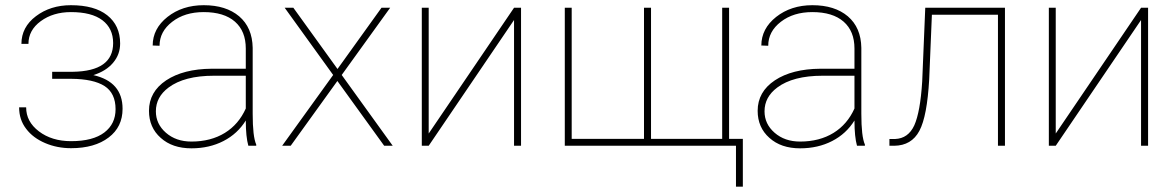

<svg xmlns="http://www.w3.org/2000/svg" viewBox="-20 -558 4498 735"><path d="M413.1 -393.1C413.1 -321.3 361.8 -284.7 258.8 -283.2C258.8 -283.2 179.7 -283.2 179.7 -283.2C179.7 -283.2 179.7 -256.3 179.7 -256.3C179.7 -256.3 253.4 -256.3 253.4 -256.3C253.4 -256.3 253.4 -256.3 253.4 -256.3C309.6 -255.9 352.1 -246.6 380.4 -228.5C408.2 -210.4 422.4 -180.7 422.4 -140.1C422.4 -140.1 422.4 -140.1 422.4 -140.1C422.4 -102.5 408.2 -72.8 379.4 -50.8C350.6 -28.8 308.1 -17.6 252 -17.6C252 -17.6 252 -17.6 252 -17.6C202.6 -17.6 161.6 -30.3 128.9 -55.2C96.2 -80.1 80.1 -110.4 80.1 -147C80.1 -147 53.2 -147 53.2 -147C53.2 -147 53.2 -147 53.2 -147C53.2 -115.7 62 -88.4 80.1 -64.9C97.7 -41.5 122.1 -23.4 152.8 -10.3C183.6 2.9 216.8 9.3 252 9.3C252 9.3 252 9.3 252 9.3C312 9.3 360.4 -4.4 396 -31.7C431.6 -58.6 449.2 -95.2 449.2 -141.6C449.2 -141.6 449.2 -141.6 449.2 -141.6C449.2 -210.4 412.1 -253.4 337.4 -270.5C337.4 -270.5 337.4 -270.5 337.4 -270.5C370.1 -280.8 395 -296.4 413.1 -317.9C431.2 -339.4 439.9 -363.8 439.9 -391.6C439.9 -391.6 439.9 -391.6 439.9 -391.6C439.9 -437.5 423.3 -473.6 390.6 -499.5C357.9 -525.4 311.5 -538.1 251.5 -538.1C251.5 -538.1 251.5 -538.1 251.5 -538.1C199.2 -538.1 154.3 -523.9 117.7 -496.1C80.6 -468.3 62 -432.6 62 -390.1C62 -390.1 88.9 -390.1 88.9 -390.1C88.9 -390.1 88.9 -390.1 88.9 -390.1C88.9 -424.8 104.5 -454.1 136.2 -477.1C167.5 -500 206.1 -511.7 251.5 -511.7C251.5 -511.7 251.5 -511.7 251.5 -511.7C304.2 -511.7 344.2 -501.5 372.1 -480.5C399.4 -459.5 413.1 -430.7 413.1 -393.1C413.1 -393.1 413.1 -393.1 413.1 -393.1Z M960.9 0C960.9 0 960.9 -4.4 960.9 -4.4C960.9 -4.4 960.9 -4.4 960.9 -4.4C951.7 -25.4 947.3 -64.5 947.3 -122.6C947.3 -122.6 947.3 -375 947.3 -375C947.3 -375 947.3 -375 947.3 -375C946.3 -426.8 929.2 -466.8 895.5 -495.6C861.8 -523.9 816.9 -538.1 759.8 -538.1C759.8 -538.1 759.8 -538.1 759.8 -538.1C705.1 -538.1 658.7 -522.9 621.1 -493.2C583.5 -463.4 564.5 -426.8 564.5 -383.8C564.5 -383.8 590.8 -382.8 590.8 -382.8C590.8 -382.8 590.8 -382.8 590.8 -382.8C590.8 -419.4 606.9 -449.7 639.2 -474.6C671.4 -499.5 711.4 -511.7 759.8 -511.7C759.8 -511.7 759.8 -511.7 759.8 -511.7C811.5 -511.7 851.6 -499.5 879.4 -475.1C907.2 -450.7 920.9 -416.5 920.9 -372.1C920.9 -372.1 920.9 -294.9 920.9 -294.9C920.9 -294.9 790.5 -294.9 790.5 -294.9C790.5 -294.9 790.5 -294.9 790.5 -294.9C717.8 -294.4 659.7 -279.3 616.2 -250.5C572.3 -221.2 550.3 -182.1 550.3 -133.8C550.3 -133.8 550.3 -133.8 550.3 -133.8C550.3 -91.3 565.4 -56.6 595.2 -30.3C625 -3.4 664.1 9.8 712.9 9.8C712.9 9.8 712.9 9.8 712.9 9.8C758.3 9.8 799.3 0.5 835.4 -18.1C871.6 -36.6 899.9 -63 920.9 -96.7C920.9 -96.7 920.9 -96.7 920.9 -96.7C920.9 -54.7 924.3 -22.5 930.7 0C930.7 0 960.9 0 960.9 0ZM712.9 -16.1C673.3 -16.1 641.1 -27.3 615.2 -49.8C589.4 -72.3 576.7 -99.6 576.7 -131.8C576.7 -131.8 576.7 -131.8 576.7 -131.8C576.7 -168.5 592.8 -198.7 625.5 -223.1C625.5 -223.1 625.5 -223.1 625.5 -223.1C665.5 -252.9 723.1 -268.1 798.8 -268.1C798.8 -268.1 920.9 -268.1 920.9 -268.1C920.9 -268.1 920.9 -142.6 920.9 -142.6C920.9 -142.6 920.9 -142.6 920.9 -142.6C902.8 -102.5 876.5 -71.3 840.8 -49.3C805.2 -27.3 762.2 -16.1 712.9 -16.1C712.9 -16.1 712.9 -16.1 712.9 -16.1Z M1103 -528.3C1103 -528.3 1069.8 -528.3 1069.8 -528.3C1069.8 -528.3 1255.4 -271 1255.4 -271C1255.4 -271 1060.1 0 1060.1 0C1060.1 0 1092.8 0 1092.8 0C1092.8 0 1271.5 -248 1271.5 -248C1271.5 -248 1450.7 0 1450.7 0C1450.7 0 1483.4 0 1483.4 0C1483.4 0 1288.1 -271 1288.1 -271C1288.1 -271 1473.6 -528.3 1473.6 -528.3C1473.6 -528.3 1440.4 -528.3 1440.4 -528.3C1440.4 -528.3 1272 -293.9 1272 -293.9C1272 -293.9 1103 -528.3 1103 -528.3Z M1621.1 -46.9C1621.1 -46.9 1621.1 -528.3 1621.1 -528.3C1621.1 -528.3 1594.7 -528.3 1594.7 -528.3C1594.7 -528.3 1594.7 0 1594.7 0C1594.7 0 1621.1 0 1621.1 0C1621.1 0 1947.8 -481.4 1947.8 -481.4C1947.8 -481.4 1947.8 0 1947.8 0C1947.8 0 1974.6 0 1974.6 0C1974.6 0 1974.6 -528.3 1974.6 -528.3C1974.6 -528.3 1947.8 -528.3 1947.8 -528.3C1947.8 -528.3 1621.1 -46.9 1621.1 -46.9Z M2142.1 -528.3C2142.1 -528.3 2142.1 0 2142.1 0C2142.1 0 2797.4 0 2797.4 0C2797.4 0 2797.4 156.7 2797.4 156.7C2797.4 156.7 2823.7 156.7 2823.7 156.7C2823.7 156.7 2823.7 -26.4 2823.7 -26.4C2823.7 -26.4 2771 -26.4 2771 -26.4C2771 -26.4 2771 -528.3 2771 -528.3C2771 -528.3 2744.6 -528.3 2744.6 -528.3C2744.6 -528.3 2744.6 -26.4 2744.6 -26.4C2744.6 -26.4 2472.2 -26.4 2472.2 -26.4C2472.2 -26.4 2472.2 -528.3 2472.2 -528.3C2472.2 -528.3 2445.3 -528.3 2445.3 -528.3C2445.3 -528.3 2445.3 -26.4 2445.3 -26.4C2445.3 -26.4 2168.5 -26.4 2168.5 -26.4C2168.5 -26.4 2168.5 -528.3 2168.5 -528.3C2168.5 -528.3 2142.1 -528.3 2142.1 -528.3Z M3291 0C3291 0 3291 -4.4 3291 -4.4C3291 -4.4 3291 -4.4 3291 -4.4C3281.7 -25.4 3277.3 -64.5 3277.3 -122.6C3277.3 -122.6 3277.3 -375 3277.3 -375C3277.3 -375 3277.3 -375 3277.3 -375C3276.4 -426.8 3259.3 -466.8 3225.6 -495.6C3191.9 -523.9 3147 -538.1 3089.8 -538.1C3089.8 -538.1 3089.8 -538.1 3089.8 -538.1C3035.2 -538.1 2988.8 -522.9 2951.2 -493.2C2913.6 -463.4 2894.5 -426.8 2894.5 -383.8C2894.5 -383.8 2920.9 -382.8 2920.9 -382.8C2920.9 -382.8 2920.9 -382.8 2920.9 -382.8C2920.9 -419.4 2937 -449.7 2969.2 -474.6C3001.5 -499.5 3041.5 -511.7 3089.8 -511.7C3089.8 -511.7 3089.8 -511.7 3089.8 -511.7C3141.6 -511.7 3181.6 -499.5 3209.5 -475.1C3237.3 -450.7 3251 -416.5 3251 -372.1C3251 -372.1 3251 -294.9 3251 -294.9C3251 -294.9 3120.6 -294.9 3120.6 -294.9C3120.6 -294.9 3120.6 -294.9 3120.6 -294.9C3047.9 -294.4 2989.7 -279.3 2946.3 -250.5C2902.3 -221.2 2880.4 -182.1 2880.4 -133.8C2880.4 -133.8 2880.4 -133.8 2880.4 -133.8C2880.4 -91.3 2895.5 -56.6 2925.3 -30.3C2955.1 -3.4 2994.1 9.8 3043 9.8C3043 9.8 3043 9.8 3043 9.8C3088.4 9.8 3129.4 0.5 3165.5 -18.1C3201.7 -36.6 3230 -63 3251 -96.7C3251 -96.7 3251 -96.7 3251 -96.7C3251 -54.7 3254.4 -22.5 3260.7 0C3260.7 0 3291 0 3291 0ZM3043 -16.1C3003.4 -16.1 2971.2 -27.3 2945.3 -49.8C2919.4 -72.3 2906.7 -99.6 2906.7 -131.8C2906.7 -131.8 2906.7 -131.8 2906.7 -131.8C2906.7 -168.5 2922.9 -198.7 2955.6 -223.1C2955.6 -223.1 2955.6 -223.1 2955.6 -223.1C2995.6 -252.9 3053.2 -268.1 3128.9 -268.1C3128.9 -268.1 3251 -268.1 3251 -268.1C3251 -268.1 3251 -142.6 3251 -142.6C3251 -142.6 3251 -142.6 3251 -142.6C3232.9 -102.5 3206.5 -71.3 3170.9 -49.3C3135.3 -27.3 3092.3 -16.1 3043 -16.1C3043 -16.1 3043 -16.1 3043 -16.1Z M3522 -528.3C3522 -528.3 3510.3 -246.1 3510.3 -246.1C3510.3 -246.1 3510.3 -246.1 3510.3 -246.1C3505.4 -167.5 3495.1 -111.8 3480 -78.1C3464.4 -44.4 3439.9 -27.3 3406.7 -25.9C3406.7 -25.9 3384.8 -25.9 3384.8 -25.9C3384.8 -25.9 3384.8 0 3384.8 0C3384.8 0 3403.3 0 3403.3 0C3403.3 0 3403.3 0 3403.3 0C3447.3 -0.5 3479.5 -19.5 3499.5 -57.1C3519.5 -94.7 3531.7 -160.2 3537.1 -254.4C3537.1 -254.4 3547.4 -501.5 3547.4 -501.5C3547.4 -501.5 3800.3 -501.5 3800.3 -501.5C3800.3 -501.5 3800.3 0 3800.3 0C3800.3 0 3827.1 0 3827.1 0C3827.1 0 3827.1 -528.3 3827.1 -528.3C3827.1 -528.3 3522 -528.3 3522 -528.3Z M4021.5 -46.9C4021.5 -46.9 4021.5 -528.3 4021.5 -528.3C4021.5 -528.3 3995.1 -528.3 3995.1 -528.3C3995.1 -528.3 3995.1 0 3995.1 0C3995.1 0 4021.5 0 4021.5 0C4021.5 0 4348.1 -481.4 4348.1 -481.4C4348.1 -481.4 4348.1 0 4348.1 0C4348.1 0 4375 0 4375 0C4375 0 4375 -528.3 4375 -528.3C4375 -528.3 4348.1 -528.3 4348.1 -528.3C4348.1 -528.3 4021.5 -46.9 4021.5 -46.9Z"/></svg>

Font: WOX
Style: Regular
Weight: 500
Designer: Google
Foundry: ""
Version: ""